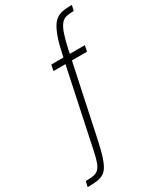

<svg xmlns="http://www.w3.org/2000/svg" viewBox="-351 -817 899 1081"><g transform="rotate(-30 98.0 -276.5)"><path d="M-120 190 -112 155Q-81 155 -61.5 151.5Q-42 148 -29 136Q-16 124 -7 100Q2 76 11 34L118 -472H40L48 -510H136L125 -501L130 -525Q143 -588 157.5 -629Q172 -670 188 -693.5Q204 -717 223 -727Q242 -737 265 -740Q288 -743 316 -743L308 -708Q280 -708 260 -703.5Q240 -699 225.5 -682Q211 -665 198.5 -629.5Q186 -594 173 -534L166 -500L157 -510H266L258 -472H160L62 -11Q50 46 38.5 82.5Q27 119 14 141Q1 163 -17.5 173.5Q-36 184 -60.5 187Q-85 190 -120 190Z"/></g></svg>

Font: Saira Condensed ExtraLight
Style: Regular
Weight: 250
Width: 3
Designer: Hector Gatti with collaboration of the Omnibus-Type team
Foundry: Omnibus-Type
Version: Version 1.101